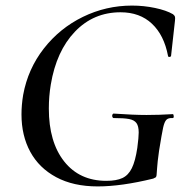

<svg xmlns="http://www.w3.org/2000/svg" viewBox="-20 -656 672 688"><path d="M57 -246Q57 -280 63 -316Q80 -409 137 -482Q194 -555 277 -595.5Q360 -636 453 -636Q495 -636 535.5 -627.5Q576 -619 600 -605Q606 -600 607 -596Q608 -592 607 -582L593 -456Q592 -452 587 -452Q582 -452 582 -456Q568 -530 524.5 -571Q481 -612 412 -612Q315 -612 248.5 -542.5Q182 -473 162 -353Q155 -311 155 -267Q155 -147 210 -77.5Q265 -8 361 -8Q397 -8 418.5 -18Q440 -28 452.5 -53.5Q465 -79 472 -126Q477 -164 477 -181Q477 -204 469 -215Q461 -226 442.5 -229.5Q424 -233 387 -233Q385 -233 383.5 -235.5Q382 -238 382 -241Q382 -244 383.5 -246.5Q385 -249 387 -249Q459 -244 505 -244Q550 -244 599 -247Q602 -247 602.5 -240Q603 -233 599 -233Q583 -234 576 -226.5Q569 -219 564.5 -198.5Q560 -178 550 -116Q544 -73 543 -54.5Q542 -36 541 -28Q540 -22 538 -20.5Q536 -19 529 -16Q415 12 330 12Q243 12 181.5 -21Q120 -54 88.5 -112Q57 -170 57 -246Z"/></svg>

Font: Cormorant Garamond SemiBold
Style: Italic
Weight: 600
Italic angle: -10°
Designer: Christian Thalmann (Catharsis Fonts)
Foundry: Catharsis Fonts
Version: Version 4.000